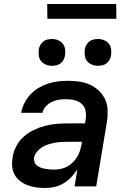

<svg xmlns="http://www.w3.org/2000/svg" viewBox="-20 -932 640 960"><path d="M207 8Q184 8 161.5 5Q139 2 119 -5.5Q99 -13 81.5 -26Q64 -39 53.5 -58Q43 -77 41 -99.5Q39 -122 43 -145Q47 -173 61 -200Q75 -227 97.5 -247.5Q120 -268 148 -281.5Q176 -295 204 -302.5Q232 -310 261 -312.5Q290 -315 318 -315H405L409 -340Q412 -361 407 -381Q402 -401 387.5 -413.5Q373 -426 353 -431Q333 -436 312 -436Q294 -436 276 -433.5Q258 -431 240.5 -423Q223 -415 209.5 -400.5Q196 -386 193 -368H86Q90 -393 102 -416.5Q114 -440 132 -459.5Q150 -479 173 -492.5Q196 -506 220.5 -514Q245 -522 270 -525Q295 -528 319 -528Q348 -528 376.5 -524Q405 -520 430 -508.5Q455 -497 474.5 -478.5Q494 -460 505.5 -435.5Q517 -411 518 -382.5Q519 -354 515 -325L461 0H353L367 -86Q354 -65 336.5 -46.5Q319 -28 298 -15.5Q277 -3 253.5 2.5Q230 8 207 8ZM251 -84Q267 -84 284 -87.5Q301 -91 316.5 -99.5Q332 -108 344.5 -120.5Q357 -133 366 -148Q375 -163 380 -179Q385 -195 388 -212L390 -223H318Q302 -223 285.5 -222Q269 -221 253 -218Q237 -215 221 -210Q205 -205 190.5 -196Q176 -187 164.5 -173Q153 -159 150 -143Q149 -132 152.5 -121.5Q156 -111 164.5 -104.5Q173 -98 183.5 -94Q194 -90 205 -88Q216 -86 227.5 -85Q239 -84 251 -84ZM470 -603Q454 -603 439.5 -609Q425 -615 415.5 -626.5Q406 -638 404 -654Q402 -670 404 -686Q406 -697 412 -707.5Q418 -718 427 -725Q436 -732 447.5 -734.5Q459 -737 470 -737Q486 -737 500.5 -731Q515 -725 524 -713.5Q533 -702 535.5 -686Q538 -670 535 -654Q533 -643 527.5 -632.5Q522 -622 512.5 -615Q503 -608 492 -605.5Q481 -603 470 -603ZM240 -603Q224 -603 209.5 -609Q195 -615 185.5 -626.5Q176 -638 174 -654Q172 -670 174 -686Q176 -697 182 -707.5Q188 -718 197 -725Q206 -732 217.5 -734.5Q229 -737 240 -737Q256 -737 270.5 -731Q285 -725 294 -713.5Q303 -702 305.5 -686Q308 -670 305 -654Q303 -643 297.5 -632.5Q292 -622 282.5 -615Q273 -608 262 -605.5Q251 -603 240 -603ZM217 -838 216 -912H561L562 -838Z"/></svg>

Font: Iosevka Aile Semibold Oblique
Style: Regular
Weight: 600
Italic angle: -9°
Designer: Belleve Invis
Foundry: Belleve Invis
Version: Version 31.1.0; ttfautohint (v1.8.4)